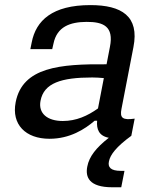

<svg xmlns="http://www.w3.org/2000/svg" viewBox="-20 -546 660 772"><path d="M343.5 -525.5C190.5 -525.5 124.5 -463.5 107.5 -375.5L102 -348.5H190L195 -370.5C209 -439 262 -457.5 327.5 -458C395.5 -458.5 438.5 -440 422 -357.5L408.5 -287.5C222 -289 70.5 -276.5 43 -135C25.5 -45.5 83 12 179 12C261 12 321 -26.5 360.5 -60.5H370.5C367.5 -27 377.5 0.5 417.5 8C366.5 48 338.5 83.5 331 123.5C322.5 165.5 337.5 207 431.5 207H467.5L480.5 141H466C424.5 141 413 126 418 103C423 76.5 447.5 44 508 0L521.5 -69C473 -62 461 -71.5 468.5 -108.5L516.5 -356.5C541 -481 469 -525.5 343.5 -525.5ZM143 -141C156.5 -212 226 -234.5 351 -234.5C365.5 -234.5 381.5 -233.5 397.5 -232L374 -110C332 -80 286.5 -59.5 232.5 -59.5C170.5 -59.5 133 -90 143 -141Z"/></svg>

Font: Monaspace Neon
Style: Italic
Weight: 400
Italic angle: -11°
Designer: Riley Cran & the Lettermatic Team
Foundry: Lettermatic
Version: Version 1.200 (Monaspace Neon)